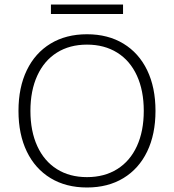

<svg xmlns="http://www.w3.org/2000/svg" viewBox="-20 -822 772 852"><path d="M670 -330Q670 -226 633 -149.5Q596 -73 527.5 -31.5Q459 10 366 10Q273 10 204.5 -31.5Q136 -73 99 -149.5Q62 -226 62 -330Q62 -434 99 -510.5Q136 -587 204.5 -628.5Q273 -670 366 -670Q459 -670 527.5 -628.5Q596 -587 633 -510.5Q670 -434 670 -330ZM115 -330Q115 -240 145.5 -173.5Q176 -107 232.5 -71.5Q289 -36 366 -36Q443 -36 500 -71.5Q557 -107 587.5 -173.5Q618 -240 618 -330Q618 -420 587.5 -486.5Q557 -553 500 -588.5Q443 -624 366 -624Q289 -624 232.5 -588.5Q176 -553 145.5 -486.5Q115 -420 115 -330ZM526 -760H206V-802H526Z"/></svg>

Font: Work Sans Light
Style: Regular
Weight: 300
Designer: Wei Huang
Foundry: Wei Huang
Version: Version 1.500